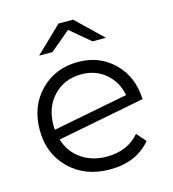

<svg xmlns="http://www.w3.org/2000/svg" viewBox="-109 -821 823 916"><g transform="rotate(-15 302.0 -363.0)"><path d="M300 -690 201 -607H135L264 -731H336L465 -607H399ZM324 -58Q427 -58 485 -127L525 -81Q453 5 323 5Q200 5 123 -70.5Q46 -146 46 -263Q46 -380 119.5 -455Q193 -530 306 -530Q412 -530 483 -460Q554 -390 558 -279L126 -195Q146 -131 198.5 -94.5Q251 -58 324 -58ZM306 -469Q222 -469 168.5 -413Q115 -357 115 -268Q115 -253 116 -246L487 -318Q475 -384 426 -426.5Q377 -469 306 -469Z"/></g></svg>

Font: Montserrat Alternates
Style: Regular
Weight: 400
Designer: Julieta Ulanovsky
Foundry: Julieta Ulanovsky
Version: Version 7.200;PS 007.200;hotconv 1.0.88;makeotf.lib2.5.64775